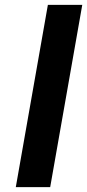

<svg xmlns="http://www.w3.org/2000/svg" viewBox="-20 -770 358 790"><path d="M318.5 -750 186.5 0H45L177 -750Z"/></svg>

Font: Russisch Sans ExtraBold
Style: Italic
Weight: 800
Width: 4
Italic angle: -10°
Designer: Michael Sharanda (font) & Cristiano Sobral (main changes)
Foundry: Michael Sharanda
Version: Version 2.00;September 8, 2020;FontCreator 13.0.0.2681 64-bi